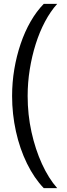

<svg xmlns="http://www.w3.org/2000/svg" viewBox="-20 -813 347 1000"><path d="M208 167Q158 115 120.5 38.5Q83 -38 63 -128.5Q43 -219 43 -313Q43 -384 54.5 -452.5Q66 -521 87.5 -584.5Q109 -648 139.5 -701Q170 -754 208 -793H278Q243 -754 214.5 -700.5Q186 -647 166 -583.5Q146 -520 135 -451.5Q124 -383 124 -313Q124 -216 144 -125.5Q164 -35 198.5 40.5Q233 116 278 167Z"/></svg>

Font: Hubot Sans Condensed ExtraLight
Style: Regular
Weight: 400
Version: Version 2.000